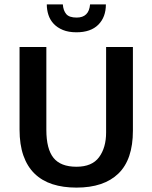

<svg xmlns="http://www.w3.org/2000/svg" viewBox="-20 -844 694 874"><path d="M69 -630H191V-253Q191 -166 223.5 -125.5Q256 -85 328 -85Q399 -85 431 -128.5Q463 -172 463 -241V-630H585V-249Q585 -118 519 -54Q453 10 328 10Q267 10 219 -5.5Q171 -21 137.5 -53.5Q104 -86 86.5 -136Q69 -186 69 -254ZM266 -824Q268 -796 281.5 -780Q295 -764 329 -764Q385 -764 390 -824H462Q462 -766 427.5 -731.5Q393 -697 328 -697Q292 -697 266.5 -707.5Q241 -718 224.5 -735.5Q208 -753 200.5 -776Q193 -799 193 -824Z"/></svg>

Font: Ek Mukta SemiBold
Style: Regular
Weight: 600
Designer: Girish Dalvi and Yashodeep Gholap
Foundry: Ek Type
Version: Version 2.538;PS 1.002;hotconv 16.6.51;makeotf.lib2.5.65220;